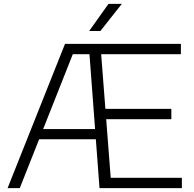

<svg xmlns="http://www.w3.org/2000/svg" viewBox="-20 -965 997 985"><path d="M19 0 313.5 -740H462.5L461.5 -687H353.5L81.5 0ZM164.5 -250.5 180 -303H495V-250.5ZM490.5 0 435 -740H908V-687H499L548 -53H913V0ZM498.5 -353.5V-406.5H859V-353.5ZM437.5 -806 536.5 -945H605L495 -806Z"/></svg>

Font: Encode Sans SemiExpanded Light
Style: Regular
Weight: 300
Width: 6
Designer: Multiple Designers
Foundry: Impallari Type
Version: Version 3.002